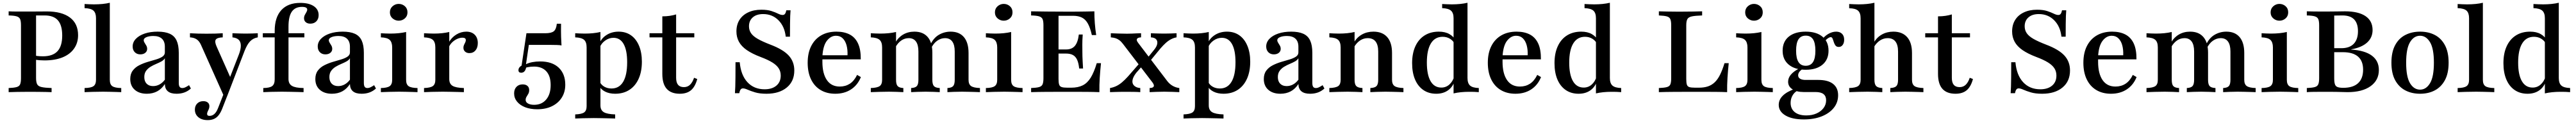

<svg xmlns="http://www.w3.org/2000/svg" viewBox="-20 -651 18194 869"><path d="M41.1 0V-29Q79 -30.6 97.6 -35.9Q116.1 -41.1 122.2 -55.6Q128.2 -70.2 128.2 -98.4V-472.6Q128.2 -501.6 122.2 -515.7Q116.1 -529.8 97.6 -535.5Q79 -541.1 41.1 -541.9V-571Q51.6 -570.2 69.4 -569.8Q87.1 -569.4 112.5 -569.4Q137.9 -569.4 171.8 -569.4Q222.6 -569.4 257.7 -569.8Q292.7 -570.2 310.5 -570.2Q416.9 -570.2 474.2 -527Q531.5 -483.9 531.5 -402.4Q531.5 -347.6 502.8 -307.3Q474.2 -266.9 421.4 -245.6Q368.5 -224.2 294.4 -224.2Q277.4 -224.2 261.3 -225.4Q245.2 -226.6 231 -229Q216.9 -231.5 206.5 -233.9V-262.9Q222.6 -258.1 242.3 -255.6Q262.1 -253.2 283.1 -253.2Q352.4 -253.2 385.9 -289.1Q419.4 -325 419.4 -400Q419.4 -472.6 389.1 -507.3Q358.9 -541.9 295.2 -541.9H234.7V-100Q234.7 -71 242.3 -56Q250 -41.1 273.8 -35.9Q297.6 -30.6 344.4 -29V0Q329.8 -0.8 306.5 -1.2Q283.1 -1.6 252 -2Q221 -2.4 184.7 -2.4Q137.1 -2.4 101.2 -1.6Q65.3 -0.8 41.1 0Z M577.4 0V-29Q622.6 -29.8 640.3 -42.3Q658.1 -54.8 658.1 -87.1V-522.6Q658.1 -558.9 640.7 -575.4Q623.4 -591.9 577.4 -593.5V-622.6Q593.5 -621.8 610.5 -621Q627.4 -620.2 643.5 -620.2Q675.8 -620.2 704 -623Q732.3 -625.8 755.6 -631.5V-87.1Q755.6 -54 773.8 -41.9Q791.9 -29.8 836.3 -29V0Q824.2 -0.8 803.2 -1.2Q782.3 -1.6 757.3 -2.4Q732.3 -3.2 708.1 -3.2Q671 -3.2 633.5 -2Q596 -0.8 577.4 0Z M1016.9 11.3Q963.7 11.3 931.9 -16.5Q900 -44.4 900 -92.7Q900 -129 917.7 -152.4Q935.5 -175.8 963.3 -189.9Q991.1 -204 1022.2 -213.3Q1053.2 -222.6 1081 -230.6Q1108.9 -238.7 1126.6 -250.4Q1144.4 -262.1 1144.4 -280.6V-321Q1144.4 -358.1 1123.8 -377.4Q1103.2 -396.8 1062.9 -396.8Q1033.9 -396.8 1014.5 -388.7Q995.2 -380.6 995.2 -366.9Q995.2 -358.1 1001.2 -348.8Q1007.3 -339.5 1013.3 -329Q1019.4 -318.5 1019.4 -305.6Q1019.4 -288.7 1006 -277.8Q992.7 -266.9 971 -266.9Q946.8 -266.9 931.9 -282.3Q916.9 -297.6 916.9 -322.6Q916.9 -353.2 939.9 -377Q962.9 -400.8 1002.4 -414.1Q1041.9 -427.4 1093.5 -427.4Q1146 -427.4 1179 -412.5Q1212.1 -397.6 1227.4 -364.5Q1242.7 -331.5 1242.7 -277.4V-65.3Q1242.7 -46 1248.8 -37.5Q1254.8 -29 1267.7 -29Q1279 -29 1291.1 -35.1Q1303.2 -41.1 1315.3 -49.2L1328.2 -25.8Q1308.1 -7.3 1283.1 2Q1258.1 11.3 1226.6 11.3Q1146 11.3 1144.4 -57.3Q1121.8 -22.6 1089.9 -5.6Q1058.1 11.3 1016.9 11.3ZM1061.3 -42.7Q1085.5 -42.7 1106.9 -54.4Q1128.2 -66.1 1144.4 -87.9V-239.5Q1137.1 -226.6 1120.6 -217.3Q1104 -208.1 1083.5 -199.6Q1062.9 -191.1 1043.5 -179.4Q1024.2 -167.7 1011.7 -150.4Q999.2 -133.1 999.2 -106.5Q999.2 -76.6 1015.7 -59.7Q1032.3 -42.7 1061.3 -42.7Z M1562.1 29.8 1399.2 -334.7Q1387.1 -361.3 1368.5 -373.4Q1350 -385.5 1321.8 -387.1V-416.1Q1350 -414.5 1377.4 -413.7Q1404.8 -412.9 1438.7 -412.9Q1474.2 -412.9 1501.2 -413.7Q1528.2 -414.5 1553.2 -416.1V-387.1Q1513.7 -385.5 1504 -371Q1494.4 -356.5 1510.5 -321L1612.1 -92.7L1596.8 -85.5L1666.9 -265.3Q1681.5 -303.2 1681 -329.4Q1680.6 -355.6 1666.1 -369.8Q1651.6 -383.9 1621.8 -387.1V-416.1Q1641.1 -415.3 1656.9 -414.9Q1672.6 -414.5 1687.5 -414.1Q1702.4 -413.7 1717.7 -413.7Q1738.7 -413.7 1761.7 -414.5Q1784.7 -415.3 1800.8 -416.1V-387.1Q1768.5 -381.5 1747.2 -359.7Q1725.8 -337.9 1707.3 -291.1L1583.9 29.8ZM1446.8 197.6Q1405.6 197.6 1381 177Q1356.5 156.5 1356.5 123.4Q1356.5 96.8 1373 80.2Q1389.5 63.7 1416.1 63.7Q1435.5 63.7 1447.2 73Q1458.9 82.3 1458.9 99.2Q1458.9 110.5 1454.8 119.8Q1450.8 129 1446.8 137.1Q1442.7 145.2 1442.7 154Q1442.7 167.7 1459.7 167.7Q1479 167.7 1494 154.4Q1508.9 141.1 1519.4 114.5L1571 -16.9L1596.8 -4L1549.2 117.7Q1538.7 144.4 1524.6 162.5Q1510.5 180.6 1491.5 189.1Q1472.6 197.6 1446.8 197.6Z M1839.5 0V-29Q1885.5 -29.8 1902.8 -43.1Q1920.2 -56.5 1920.2 -90.3V-432.3Q1920.2 -528.2 1966.9 -579.4Q2013.7 -630.6 2100.8 -630.6Q2161.3 -630.6 2196 -607.7Q2230.6 -584.7 2230.6 -544.4Q2230.6 -516.9 2214.5 -500.4Q2198.4 -483.9 2171.8 -483.9Q2151.6 -483.9 2139.5 -494.4Q2127.4 -504.8 2127.4 -521.8Q2127.4 -534.7 2133.1 -545.6Q2138.7 -556.5 2144.4 -565.7Q2150 -575 2150 -583.1Q2150 -602.4 2112.9 -602.4Q2064.5 -602.4 2041.1 -568.5Q2017.7 -534.7 2017.7 -462.9V-92.7Q2017.7 -58.9 2041.9 -44.4Q2066.1 -29.8 2124.2 -29V0Q2108.9 -0.8 2083.1 -1.2Q2057.3 -1.6 2027.8 -2.4Q1998.4 -3.2 1971 -3.2Q1929 -3.2 1893.1 -2Q1857.3 -0.8 1839.5 0ZM1836.3 -387.1V-416.1H2129.8V-387.1Z M2324.2 11.3Q2271 11.3 2239.1 -16.5Q2207.3 -44.4 2207.3 -92.7Q2207.3 -129 2225 -152.4Q2242.7 -175.8 2270.6 -189.9Q2298.4 -204 2329.4 -213.3Q2360.5 -222.6 2388.3 -230.6Q2416.1 -238.7 2433.9 -250.4Q2451.6 -262.1 2451.6 -280.6V-321Q2451.6 -358.1 2431 -377.4Q2410.5 -396.8 2370.2 -396.8Q2341.1 -396.8 2321.8 -388.7Q2302.4 -380.6 2302.4 -366.9Q2302.4 -358.1 2308.5 -348.8Q2314.5 -339.5 2320.6 -329Q2326.6 -318.5 2326.6 -305.6Q2326.6 -288.7 2313.3 -277.8Q2300 -266.9 2278.2 -266.9Q2254 -266.9 2239.1 -282.3Q2224.2 -297.6 2224.2 -322.6Q2224.2 -353.2 2247.2 -377Q2270.2 -400.8 2309.7 -414.1Q2349.2 -427.4 2400.8 -427.4Q2453.2 -427.4 2486.3 -412.5Q2519.4 -397.6 2534.7 -364.5Q2550 -331.5 2550 -277.4V-65.3Q2550 -46 2556 -37.5Q2562.1 -29 2575 -29Q2586.3 -29 2598.4 -35.1Q2610.5 -41.1 2622.6 -49.2L2635.5 -25.8Q2615.3 -7.3 2590.3 2Q2565.3 11.3 2533.9 11.3Q2453.2 11.3 2451.6 -57.3Q2429 -22.6 2397.2 -5.6Q2365.3 11.3 2324.2 11.3ZM2368.5 -42.7Q2392.7 -42.7 2414.1 -54.4Q2435.5 -66.1 2451.6 -87.9V-239.5Q2444.4 -226.6 2427.8 -217.3Q2411.3 -208.1 2390.7 -199.6Q2370.2 -191.1 2350.8 -179.4Q2331.5 -167.7 2319 -150.4Q2306.5 -133.1 2306.5 -106.5Q2306.5 -76.6 2323 -59.7Q2339.5 -42.7 2368.5 -42.7Z M2670.2 0V-29Q2714.5 -29.8 2732.3 -42.3Q2750 -54.8 2750 -87.1V-316.1Q2750 -352.4 2732.7 -369Q2715.3 -385.5 2670.2 -387.1V-416.1Q2685.5 -415.3 2702.4 -414.5Q2719.4 -413.7 2736.3 -413.7Q2767.7 -413.7 2796 -416.5Q2824.2 -419.4 2848.4 -425V-87.1Q2848.4 -54 2866.5 -41.9Q2884.7 -29.8 2929 -29V0Q2916.9 -0.8 2896 -1.2Q2875 -1.6 2850 -2.4Q2825 -3.2 2800 -3.2Q2763.7 -3.2 2726.2 -2Q2688.7 -0.8 2670.2 0ZM2796 -504.8Q2771.8 -504.8 2752.8 -521Q2733.9 -537.1 2733.9 -563.7Q2733.9 -590.3 2752.8 -606.9Q2771.8 -623.4 2796 -623.4Q2821 -623.4 2839.5 -607.3Q2858.1 -591.1 2858.1 -563.7Q2858.1 -537.1 2839.5 -521Q2821 -504.8 2796 -504.8Z M2975 0V-29Q3020.2 -30.6 3037.5 -43.1Q3054.8 -55.6 3054.8 -87.1V-316.1Q3054.8 -354 3036.7 -369.8Q3018.5 -385.5 2975 -387.1V-416.1Q2995.2 -415.3 3010.9 -414.5Q3026.6 -413.7 3044.4 -413.7Q3105.6 -413.7 3153.2 -425V-92.7Q3153.2 -58.9 3176.2 -44.8Q3199.2 -30.6 3256.5 -29V0Q3241.9 -0.8 3216.9 -1.2Q3191.9 -1.6 3162.9 -2.4Q3133.9 -3.2 3106.5 -3.2Q3066.1 -3.2 3029.4 -2Q2992.7 -0.8 2975 0ZM3295.2 -275.8Q3276.6 -275.8 3264.9 -286.3Q3253.2 -296.8 3253.2 -313.7Q3253.2 -325 3257.7 -334.3Q3262.1 -343.5 3266.1 -351.6Q3270.2 -359.7 3270.2 -367.7Q3270.2 -384.7 3246 -384.7Q3228.2 -384.7 3209.3 -376.2Q3190.3 -367.7 3174.6 -352.8Q3158.9 -337.9 3150.8 -318.5L3149.2 -350Q3169.4 -386.3 3202.8 -406.9Q3236.3 -427.4 3273.4 -427.4Q3311.3 -427.4 3333.1 -405.6Q3354.8 -383.9 3354.8 -346.8Q3354.8 -314.5 3338.7 -295.2Q3322.6 -275.8 3295.2 -275.8Z M3774.2 121Q3726.6 121 3689.9 106.9Q3653.2 92.7 3632.3 67.3Q3611.3 41.9 3611.3 8.9Q3611.3 -20.2 3627.8 -37.5Q3644.4 -54.8 3671.8 -54.8Q3692.7 -54.8 3705.2 -44.4Q3717.7 -33.9 3717.7 -14.5Q3717.7 0.8 3711.3 12.1Q3704.8 23.4 3698.8 33.1Q3692.7 42.7 3692.7 54.8Q3692.7 71 3709.3 80.2Q3725.8 89.5 3752.4 89.5Q3806.5 89.5 3837.9 52Q3869.4 14.5 3869.4 -50Q3869.4 -113.7 3838.7 -147.2Q3808.1 -180.6 3752.4 -180.6Q3727.4 -180.6 3706.5 -176.2Q3685.5 -171.8 3669.4 -163.7L3661.3 -169.4L3698.4 -416.1H3830.6Q3874.2 -416.1 3891.5 -430.2Q3908.9 -444.4 3912.9 -483.1H3942.7Q3941.9 -424.2 3943.1 -389.9Q3944.4 -355.6 3946 -329.8Q3938.7 -332.3 3914.1 -333.1Q3889.5 -333.9 3865.3 -333.9H3715.3L3695.2 -197.6Q3715.3 -207.3 3740.7 -212.1Q3766.1 -216.9 3795.2 -216.9Q3879.8 -216.9 3926.2 -173Q3972.6 -129 3972.6 -52.4Q3972.6 -0.8 3948 38.3Q3923.4 77.4 3879 99.2Q3834.7 121 3774.2 121ZM3661.3 -137.1Q3641.9 -137.1 3641.9 -155.6Q3641.9 -170.2 3655.2 -181.5Q3668.5 -192.7 3691.9 -198.4L3697.6 -184.7Q3696 -162.9 3686.7 -150Q3677.4 -137.1 3661.3 -137.1Z M4042.7 186.3V157.3Q4088.7 155.6 4106 143.1Q4123.4 130.6 4123.4 99.2V-316.1Q4123.4 -354 4105.2 -369.8Q4087.1 -385.5 4042.7 -387.1V-416.1Q4059.7 -415.3 4076.2 -414.5Q4092.7 -413.7 4110.5 -413.7Q4172.6 -413.7 4221 -425V93.5Q4221 127.4 4244.8 141.5Q4268.5 155.6 4325 157.3V186.3Q4309.7 185.5 4284.7 185.1Q4259.7 184.7 4230.2 183.9Q4200.8 183.1 4173.4 183.1Q4132.3 183.1 4096.8 184.3Q4061.3 185.5 4042.7 186.3ZM4325 11.3Q4283.9 11.3 4253.6 -4Q4223.4 -19.4 4210.5 -46.8L4216.1 -73.4Q4226.6 -50.8 4248.8 -38.3Q4271 -25.8 4299.2 -25.8Q4353.2 -25.8 4381.5 -73Q4409.7 -120.2 4409.7 -211.3Q4409.7 -295.2 4385.1 -339.5Q4360.5 -383.9 4312.9 -383.9Q4281.5 -383.9 4254 -364.1Q4226.6 -344.4 4215.3 -313.7L4211.3 -337.9Q4225 -378.2 4262.5 -402.8Q4300 -427.4 4349.2 -427.4Q4400 -427.4 4436.7 -401.6Q4473.4 -375.8 4493.5 -327.8Q4513.7 -279.8 4513.7 -215.3Q4513.7 -145.2 4490.7 -94.4Q4467.7 -43.5 4425.4 -16.1Q4383.1 11.3 4325 11.3Z M4781.5 11.3Q4720.2 11.3 4689.1 -23.4Q4658.1 -58.1 4658.1 -129V-387.1H4567.7V-416.1H4658.1V-535.5Q4686.3 -535.5 4710.5 -539.1Q4734.7 -542.7 4755.6 -549.2V-416.1H4883.9V-387.1H4755.6V-101.6Q4755.6 -67.7 4769.4 -51.6Q4783.1 -35.5 4810.5 -35.5Q4836.3 -35.5 4853.6 -52Q4871 -68.5 4882.3 -101.6L4904.8 -92.7Q4890.3 -38.7 4860.9 -13.7Q4831.5 11.3 4781.5 11.3Z M5393.5 11.3Q5346 11.3 5313.7 1.6Q5281.5 -8.1 5260.9 -17.3Q5240.3 -26.6 5227.4 -26.6Q5216.9 -26.6 5210.9 -18.1Q5204.8 -9.7 5201.6 7.3H5171Q5172.6 -12.1 5173.4 -38.7Q5174.2 -65.3 5174.6 -106.5Q5175 -147.6 5175 -211.3H5204.8Q5212.9 -120.2 5259.3 -70.2Q5305.6 -20.2 5380.6 -20.2Q5433.1 -20.2 5463.7 -46Q5494.4 -71.8 5494.4 -116.9Q5494.4 -146 5480.2 -168.1Q5466.1 -190.3 5435.1 -209.7Q5404 -229 5352.4 -248.4Q5292.7 -271 5254.8 -297.2Q5216.9 -323.4 5199.2 -356Q5181.5 -388.7 5181.5 -429Q5181.5 -475.8 5202.8 -510.1Q5224.2 -544.4 5264.1 -563.3Q5304 -582.3 5357.3 -582.3Q5400.8 -582.3 5429 -573Q5457.3 -563.7 5475.8 -554.4Q5494.4 -545.2 5508.1 -545.2Q5518.5 -545.2 5524.6 -553.2Q5530.6 -561.3 5533.9 -578.2H5563.7Q5562.1 -560.5 5561.3 -537.9Q5560.5 -515.3 5560.1 -481Q5559.7 -446.8 5559.7 -391.9H5529.8Q5521.8 -464.5 5478.2 -508.1Q5434.7 -551.6 5370.2 -551.6Q5323.4 -551.6 5296.8 -528.2Q5270.2 -504.8 5270.2 -465.3Q5270.2 -437.9 5284.7 -416.5Q5299.2 -395.2 5332.3 -376.2Q5365.3 -357.3 5421.8 -335.5Q5511.3 -301.6 5550.8 -258.5Q5590.3 -215.3 5590.3 -153.2Q5590.3 -76.6 5537.1 -32.7Q5483.9 11.3 5393.5 11.3Z M5879.8 11.3Q5820.2 11.3 5776.2 -14.9Q5732.3 -41.1 5708.5 -90.3Q5684.7 -139.5 5684.7 -207.3Q5684.7 -276.6 5709.7 -325.8Q5734.7 -375 5780.2 -401.2Q5825.8 -427.4 5887.9 -427.4Q5942.7 -427.4 5981.5 -407.3Q6020.2 -387.1 6040.3 -344Q6060.5 -300.8 6059.7 -231.5H5753.2L5752.4 -260.5H5966.1Q5967.7 -300 5959.3 -331Q5950.8 -362.1 5932.3 -380.2Q5913.7 -398.4 5884.7 -398.4Q5848.4 -398.4 5821 -363.7Q5793.5 -329 5788.7 -254L5789.5 -251.6Q5788.7 -243.5 5788.7 -234.7Q5788.7 -225.8 5788.7 -214.5Q5788.7 -131.5 5820.2 -85.5Q5851.6 -39.5 5911.3 -39.5Q5951.6 -39.5 5982.3 -59.3Q6012.9 -79 6033.9 -121.8L6060.5 -106.5Q6037.9 -50 5991.1 -19.4Q5944.4 11.3 5879.8 11.3Z M6671.8 0V-29Q6701.6 -30.6 6712.5 -43.1Q6723.4 -55.6 6723.4 -87.1V-287.1Q6723.4 -333.9 6706 -357.7Q6688.7 -381.5 6654.8 -381.5Q6625.8 -381.5 6599.6 -363.3Q6573.4 -345.2 6554.8 -306.5L6550 -332.3Q6572.6 -382.3 6610.9 -404.8Q6649.2 -427.4 6694.4 -427.4Q6755.6 -427.4 6788.3 -388.7Q6821 -350 6821 -276.6V-87.1Q6821 -55.6 6838.7 -43.1Q6856.5 -30.6 6901.6 -29V0Q6889.5 -0.8 6868.5 -1.2Q6847.6 -1.6 6822.6 -2.4Q6797.6 -3.2 6774.2 -3.2Q6744.4 -3.2 6715.3 -2Q6686.3 -0.8 6671.8 0ZM6130.6 0V-29Q6175.8 -30.6 6193.1 -42.7Q6210.5 -54.8 6210.5 -87.1V-316.1Q6210.5 -354 6192.3 -369.8Q6174.2 -385.5 6130.6 -387.1V-416.1Q6147.6 -415.3 6164.1 -414.5Q6180.6 -413.7 6197.6 -413.7Q6229 -413.7 6256.9 -416.5Q6284.7 -419.4 6308.9 -425V-87.1Q6308.9 -54.8 6320.2 -42.7Q6331.5 -30.6 6360.5 -29V0Q6342.7 -0.8 6315.7 -2Q6288.7 -3.2 6259.7 -3.2Q6225.8 -3.2 6189.9 -2Q6154 -0.8 6130.6 0ZM6415.3 0V-29Q6445.2 -30.6 6456 -43.1Q6466.9 -55.6 6466.9 -87.1V-287.1Q6466.9 -333.9 6449.6 -357.7Q6432.3 -381.5 6399.2 -381.5Q6370.2 -381.5 6346.4 -365.3Q6322.6 -349.2 6304.8 -317.7V-350.8Q6325 -387.1 6359.7 -407.3Q6394.4 -427.4 6438.7 -427.4Q6500 -427.4 6532.7 -389.1Q6565.3 -350.8 6565.3 -279V-87.1Q6565.3 -55.6 6576.2 -43.1Q6587.1 -30.6 6617.7 -29V0Q6603.2 -0.8 6574.6 -2Q6546 -3.2 6517.7 -3.2Q6487.9 -3.2 6458.9 -2Q6429.8 -0.8 6415.3 0Z M6943.5 0V-29Q6987.9 -29.8 7005.6 -42.3Q7023.4 -54.8 7023.4 -87.1V-316.1Q7023.4 -352.4 7006 -369Q6988.7 -385.5 6943.5 -387.1V-416.1Q6958.9 -415.3 6975.8 -414.5Q6992.7 -413.7 7009.7 -413.7Q7041.1 -413.7 7069.4 -416.5Q7097.6 -419.4 7121.8 -425V-87.1Q7121.8 -54 7139.9 -41.9Q7158.1 -29.8 7202.4 -29V0Q7190.3 -0.8 7169.4 -1.2Q7148.4 -1.6 7123.4 -2.4Q7098.4 -3.2 7073.4 -3.2Q7037.1 -3.2 6999.6 -2Q6962.1 -0.8 6943.5 0ZM7069.4 -504.8Q7045.2 -504.8 7026.2 -521Q7007.3 -537.1 7007.3 -563.7Q7007.3 -590.3 7026.2 -606.9Q7045.2 -623.4 7069.4 -623.4Q7094.4 -623.4 7112.9 -607.3Q7131.5 -591.1 7131.5 -563.7Q7131.5 -537.1 7112.9 -521Q7094.4 -504.8 7069.4 -504.8Z M7262.9 0V-29Q7300.8 -30.6 7319.4 -35.9Q7337.9 -41.1 7344 -55.6Q7350 -70.2 7350 -98.4V-472.6Q7350 -501.6 7344 -515.7Q7337.9 -529.8 7319.4 -535.5Q7300.8 -541.1 7262.9 -541.9V-571Q7305.6 -570.2 7375 -569.4Q7444.4 -568.5 7537.9 -568.5Q7570.2 -568.5 7601.2 -569Q7632.3 -569.4 7659.7 -569.8Q7687.1 -570.2 7709.7 -571Q7709.7 -528.2 7712.9 -486.7Q7716.1 -445.2 7722.6 -403.2H7691.9Q7680.6 -454 7664.1 -483.9Q7647.6 -513.7 7622.2 -526.6Q7596.8 -539.5 7558.9 -539.5H7456.5V-92.7Q7456.5 -66.9 7460.9 -53.6Q7465.3 -40.3 7478.6 -35.9Q7491.9 -31.5 7518.5 -31.5H7546Q7594.4 -31.5 7627.4 -48Q7660.5 -64.5 7683.9 -102.4Q7707.3 -140.3 7726.6 -204.8H7756.5Q7750.8 -151.6 7747.6 -101.2Q7744.4 -50.8 7745.2 0Q7706.5 -1.6 7655.2 -2Q7604 -2.4 7534.7 -2.4Q7443.5 -2.4 7374.6 -2Q7305.6 -1.6 7262.9 0ZM7430.6 -272.6V-301.6H7575.8V-272.6ZM7602.4 -166.9Q7598.4 -205.6 7587.9 -228.6Q7577.4 -251.6 7558.5 -262.1Q7539.5 -272.6 7509.7 -272.6V-301.6Q7550.8 -301.6 7572.2 -327Q7593.5 -352.4 7600 -407.3H7627.4Q7624.2 -359.7 7624.6 -334.3Q7625 -308.9 7625 -287.1Q7625 -270.2 7625.4 -253.6Q7625.8 -237.1 7627 -216.5Q7628.2 -196 7629.8 -166.9Z M8100 0V-29Q8117.7 -29.8 8124.6 -35.1Q8131.5 -40.3 8129.8 -49.2Q8128.2 -58.1 8120.2 -68.5L7912.1 -340.3Q7898.4 -358.1 7885.9 -367.3Q7873.4 -376.6 7859.3 -381Q7845.2 -385.5 7825.8 -387.1V-416.1Q7847.6 -415.3 7879.4 -414.1Q7911.3 -412.9 7940.3 -412.9Q7958.1 -412.9 7975.4 -413.7Q7992.7 -414.5 8009.7 -415.3Q8026.6 -416.1 8039.5 -416.1V-387.1Q8022.6 -386.3 8015.3 -381Q8008.1 -375.8 8009.3 -367.3Q8010.5 -358.9 8019.4 -347.6L8225.8 -76.6Q8242.7 -55.6 8263.7 -44Q8284.7 -32.3 8309.7 -29V0Q8291.1 -0.8 8261.3 -2Q8231.5 -3.2 8203.2 -3.2Q8175.8 -3.2 8146.8 -2Q8117.7 -0.8 8100 0ZM7820.2 0V-29Q7843.5 -33.1 7864.1 -42.7Q7884.7 -52.4 7904.8 -69.4Q7925 -86.3 7946.8 -110.5L8035.5 -212.1L8054.8 -192.7L8006.5 -137.9Q7987.9 -114.5 7981.9 -95.6Q7975.8 -76.6 7980.2 -62.5Q7984.7 -48.4 7998.8 -39.5Q8012.9 -30.6 8033.9 -29V0Q8016.9 -1.6 7986.3 -2Q7955.6 -2.4 7919.4 -2.4Q7902.4 -2.4 7886.7 -2Q7871 -1.6 7854.8 -1.2Q7838.7 -0.8 7820.2 0ZM8096.8 -212.1 8077.4 -232.3 8129.8 -296.8Q8150 -321 8153.6 -340.7Q8157.3 -360.5 8146.4 -373Q8135.5 -385.5 8108.9 -387.1V-416.1Q8125 -415.3 8140.3 -414.9Q8155.6 -414.5 8171.8 -414.1Q8187.9 -413.7 8205.6 -413.7Q8228.2 -413.7 8248 -414.5Q8267.7 -415.3 8290.3 -416.1V-387.1Q8271 -383.9 8252 -374.2Q8233.1 -364.5 8214.9 -348.4Q8196.8 -332.3 8176.6 -308.9Z M8339.5 186.3V157.3Q8385.5 155.6 8402.8 143.1Q8420.2 130.6 8420.2 99.2V-316.1Q8420.2 -354 8402 -369.8Q8383.9 -385.5 8339.5 -387.1V-416.1Q8356.5 -415.3 8373 -414.5Q8389.5 -413.7 8407.3 -413.7Q8469.4 -413.7 8517.7 -425V93.5Q8517.7 127.4 8541.5 141.5Q8565.3 155.6 8621.8 157.3V186.3Q8606.5 185.5 8581.5 185.1Q8556.5 184.7 8527 183.9Q8497.6 183.1 8470.2 183.1Q8429 183.1 8393.5 184.3Q8358.1 185.5 8339.5 186.3ZM8621.8 11.3Q8580.6 11.3 8550.4 -4Q8520.2 -19.4 8507.3 -46.8L8512.9 -73.4Q8523.4 -50.8 8545.6 -38.3Q8567.7 -25.8 8596 -25.8Q8650 -25.8 8678.2 -73Q8706.5 -120.2 8706.5 -211.3Q8706.5 -295.2 8681.9 -339.5Q8657.3 -383.9 8609.7 -383.9Q8578.2 -383.9 8550.8 -364.1Q8523.4 -344.4 8512.1 -313.7L8508.1 -337.9Q8521.8 -378.2 8559.3 -402.8Q8596.8 -427.4 8646 -427.4Q8696.8 -427.4 8733.5 -401.6Q8770.2 -375.8 8790.3 -327.8Q8810.5 -279.8 8810.5 -215.3Q8810.5 -145.2 8787.5 -94.4Q8764.5 -43.5 8722.2 -16.1Q8679.8 11.3 8621.8 11.3Z M9023.4 11.3Q8970.2 11.3 8938.3 -16.5Q8906.5 -44.4 8906.5 -92.7Q8906.5 -129 8924.2 -152.4Q8941.9 -175.8 8969.8 -189.9Q8997.6 -204 9028.6 -213.3Q9059.7 -222.6 9087.5 -230.6Q9115.3 -238.7 9133.1 -250.4Q9150.8 -262.1 9150.8 -280.6V-321Q9150.8 -358.1 9130.2 -377.4Q9109.7 -396.8 9069.4 -396.8Q9040.3 -396.8 9021 -388.7Q9001.6 -380.6 9001.6 -366.9Q9001.6 -358.1 9007.7 -348.8Q9013.7 -339.5 9019.8 -329Q9025.8 -318.5 9025.8 -305.6Q9025.8 -288.7 9012.5 -277.8Q8999.2 -266.9 8977.4 -266.9Q8953.2 -266.9 8938.3 -282.3Q8923.4 -297.6 8923.4 -322.6Q8923.4 -353.2 8946.4 -377Q8969.4 -400.8 9008.9 -414.1Q9048.4 -427.4 9100 -427.4Q9152.4 -427.4 9185.5 -412.5Q9218.5 -397.6 9233.9 -364.5Q9249.2 -331.5 9249.2 -277.4V-65.3Q9249.2 -46 9255.2 -37.5Q9261.3 -29 9274.2 -29Q9285.5 -29 9297.6 -35.1Q9309.7 -41.1 9321.8 -49.2L9334.7 -25.8Q9314.5 -7.3 9289.5 2Q9264.5 11.3 9233.1 11.3Q9152.4 11.3 9150.8 -57.3Q9128.2 -22.6 9096.4 -5.6Q9064.5 11.3 9023.4 11.3ZM9067.7 -42.7Q9091.9 -42.7 9113.3 -54.4Q9134.7 -66.1 9150.8 -87.9V-239.5Q9143.5 -226.6 9127 -217.3Q9110.5 -208.1 9089.9 -199.6Q9069.4 -191.1 9050 -179.4Q9030.6 -167.7 9018.1 -150.4Q9005.6 -133.1 9005.6 -106.5Q9005.6 -76.6 9022.2 -59.7Q9038.7 -42.7 9067.7 -42.7Z M9658.9 0V-29Q9691.1 -30.6 9702.8 -43.1Q9714.5 -55.6 9714.5 -87.1V-286.3Q9714.5 -333.9 9696 -357.7Q9677.4 -381.5 9640.3 -381.5Q9611.3 -381.5 9586.7 -365.3Q9562.1 -349.2 9543.5 -317.7V-350.8Q9563.7 -387.1 9599.6 -407.3Q9635.5 -427.4 9680.6 -427.4Q9744.4 -427.4 9778.2 -388.7Q9812.1 -350 9812.1 -276.6V-87.1Q9812.1 -55.6 9829.8 -43.1Q9847.6 -30.6 9892.7 -29V0Q9880.6 -0.8 9859.7 -1.2Q9838.7 -1.6 9813.7 -2.4Q9788.7 -3.2 9765.3 -3.2Q9733.9 -3.2 9704 -2Q9674.2 -0.8 9658.9 0ZM9369.4 0V-29Q9414.5 -30.6 9431.9 -42.7Q9449.2 -54.8 9449.2 -87.1V-316.1Q9449.2 -354 9431 -369.8Q9412.9 -385.5 9369.4 -387.1V-416.1Q9385.5 -415.3 9402 -414.5Q9418.5 -413.7 9436.3 -413.7Q9468.5 -413.7 9496 -416.5Q9523.4 -419.4 9547.6 -425V-87.1Q9547.6 -54.8 9559.7 -42.7Q9571.8 -30.6 9603.2 -29V0Q9584.7 -0.8 9556.9 -2Q9529 -3.2 9498.4 -3.2Q9464.5 -3.2 9428.6 -2Q9392.7 -0.8 9369.4 0Z M10246.8 8.9V-522.6Q10246.8 -559.7 10228.6 -575.8Q10210.5 -591.9 10166.1 -593.5V-622.6Q10183.1 -621.8 10200 -621Q10216.9 -620.2 10234.7 -620.2Q10265.3 -620.2 10293.1 -623Q10321 -625.8 10345.2 -631.5V-100Q10345.2 -62.9 10362.9 -46.8Q10380.6 -30.6 10425 -29V0Q10408.9 -1.6 10392.3 -2Q10375.8 -2.4 10357.3 -2.4Q10326.6 -2.4 10298.8 0.4Q10271 3.2 10246.8 8.9ZM10124.2 11.3Q10071.8 11.3 10033.5 -14.9Q9995.2 -41.1 9974.6 -89.5Q9954 -137.9 9954 -204.8Q9954 -274.2 9977 -324.2Q10000 -374.2 10042.3 -400.8Q10084.7 -427.4 10142.7 -427.4Q10187.1 -427.4 10217.3 -410.1Q10247.6 -392.7 10258.9 -367.7L10253.2 -341.9Q10244.4 -362.9 10221.8 -377Q10199.2 -391.1 10169.4 -391.1Q10115.3 -391.1 10086.7 -344.4Q10058.1 -297.6 10058.1 -208.9Q10058.1 -123.4 10084.3 -77.8Q10110.5 -32.3 10160.5 -32.3Q10192.7 -32.3 10216.9 -53.6Q10241.1 -75 10252.4 -112.9L10256.5 -85.5Q10243.5 -39.5 10209.3 -14.1Q10175 11.3 10124.2 11.3Z M10683.9 11.3Q10624.2 11.3 10580.2 -14.9Q10536.3 -41.1 10512.5 -90.3Q10488.7 -139.5 10488.7 -207.3Q10488.7 -276.6 10513.7 -325.8Q10538.7 -375 10584.3 -401.2Q10629.8 -427.4 10691.9 -427.4Q10746.8 -427.4 10785.5 -407.3Q10824.2 -387.1 10844.4 -344Q10864.5 -300.8 10863.7 -231.5H10557.3L10556.5 -260.5H10770.2Q10771.8 -300 10763.3 -331Q10754.8 -362.1 10736.3 -380.2Q10717.7 -398.4 10688.7 -398.4Q10652.4 -398.4 10625 -363.7Q10597.6 -329 10592.7 -254L10593.5 -251.6Q10592.7 -243.5 10592.7 -234.7Q10592.7 -225.8 10592.7 -214.5Q10592.7 -131.5 10624.2 -85.5Q10655.6 -39.5 10715.3 -39.5Q10755.6 -39.5 10786.3 -59.3Q10816.9 -79 10837.9 -121.8L10864.5 -106.5Q10841.9 -50 10795.2 -19.4Q10748.4 11.3 10683.9 11.3Z M11252.4 8.9V-522.6Q11252.4 -559.7 11234.3 -575.8Q11216.1 -591.9 11171.8 -593.5V-622.6Q11188.7 -621.8 11205.6 -621Q11222.6 -620.2 11240.3 -620.2Q11271 -620.2 11298.8 -623Q11326.6 -625.8 11350.8 -631.5V-100Q11350.8 -62.9 11368.5 -46.8Q11386.3 -30.6 11430.6 -29V0Q11414.5 -1.6 11398 -2Q11381.5 -2.4 11362.9 -2.4Q11332.3 -2.4 11304.4 0.4Q11276.6 3.2 11252.4 8.9ZM11129.8 11.3Q11077.4 11.3 11039.1 -14.9Q11000.8 -41.1 10980.2 -89.5Q10959.7 -137.9 10959.7 -204.8Q10959.7 -274.2 10982.7 -324.2Q11005.6 -374.2 11048 -400.8Q11090.3 -427.4 11148.4 -427.4Q11192.7 -427.4 11223 -410.1Q11253.2 -392.7 11264.5 -367.7L11258.9 -341.9Q11250 -362.9 11227.4 -377Q11204.8 -391.1 11175 -391.1Q11121 -391.1 11092.3 -344.4Q11063.7 -297.6 11063.7 -208.9Q11063.7 -123.4 11089.9 -77.8Q11116.1 -32.3 11166.1 -32.3Q11198.4 -32.3 11222.6 -53.6Q11246.8 -75 11258.1 -112.9L11262.1 -85.5Q11249.2 -39.5 11214.9 -14.1Q11180.6 11.3 11129.8 11.3Z M11696.8 0V-29Q11735.5 -30.6 11754 -35.9Q11772.6 -41.1 11778.2 -55.6Q11783.9 -70.2 11783.9 -98.4V-472.6Q11783.9 -501.6 11777.8 -515.7Q11771.8 -529.8 11753.2 -535.1Q11734.7 -540.3 11696.8 -541.9V-571Q11723.4 -570.2 11759.7 -569.4Q11796 -568.5 11838.7 -568.5Q11895.2 -568.5 11936.7 -569.4Q11978.2 -570.2 12002.4 -571V-541.9Q11953.2 -540.3 11929.4 -535.1Q11905.6 -529.8 11898 -515.7Q11890.3 -501.6 11890.3 -472.6V-92.7Q11890.3 -66.9 11894.4 -53.6Q11898.4 -40.3 11911.7 -35.9Q11925 -31.5 11952.4 -31.5H11979.8Q12016.1 -31.5 12043.5 -40.7Q12071 -50 12091.9 -70.2Q12112.9 -90.3 12129.4 -123.8Q12146 -157.3 12160.5 -204.8H12190.3Q12184.7 -152.4 12181.5 -101.2Q12178.2 -50 12179 0Q12144.4 -1.6 12095.6 -2Q12046.8 -2.4 11977.4 -2.4Q11884.7 -2.4 11813.3 -2Q11741.9 -1.6 11696.8 0Z M12242.7 0V-29Q12287.1 -29.8 12304.8 -42.3Q12322.6 -54.8 12322.6 -87.1V-316.1Q12322.6 -352.4 12305.2 -369Q12287.9 -385.5 12242.7 -387.1V-416.1Q12258.1 -415.3 12275 -414.5Q12291.9 -413.7 12308.9 -413.7Q12340.3 -413.7 12368.5 -416.5Q12396.8 -419.4 12421 -425V-87.1Q12421 -54 12439.1 -41.9Q12457.3 -29.8 12501.6 -29V0Q12489.5 -0.8 12468.5 -1.2Q12447.6 -1.6 12422.6 -2.4Q12397.6 -3.2 12372.6 -3.2Q12336.3 -3.2 12298.8 -2Q12261.3 -0.8 12242.7 0ZM12368.5 -504.8Q12344.4 -504.8 12325.4 -521Q12306.5 -537.1 12306.5 -563.7Q12306.5 -590.3 12325.4 -606.9Q12344.4 -623.4 12368.5 -623.4Q12393.5 -623.4 12412.1 -607.3Q12430.6 -591.1 12430.6 -563.7Q12430.6 -537.1 12412.1 -521Q12393.5 -504.8 12368.5 -504.8Z M12721 192.7Q12637.9 192.7 12590.7 164.5Q12543.5 136.3 12543.5 90.3Q12543.5 53.2 12572.2 25Q12600.8 -3.2 12655.6 -22.6L12675.8 -10.5Q12653.2 1.6 12640.3 24.6Q12627.4 47.6 12627.4 75.8Q12627.4 117.7 12656.5 141.1Q12685.5 164.5 12737.9 164.5Q12779 164.5 12810.5 150.4Q12841.9 136.3 12860.1 112.1Q12878.2 87.9 12878.2 57.3Q12878.2 28.2 12859.7 13.7Q12841.1 -0.8 12804 -0.8H12720.2Q12669.4 -0.8 12639.5 -20.6Q12609.7 -40.3 12609.7 -73.4Q12609.7 -100 12628.6 -123Q12647.6 -146 12685.5 -166.1L12711.3 -162.9Q12695.2 -152.4 12687.9 -141.5Q12680.6 -130.6 12680.6 -118.5Q12680.6 -103.2 12694.4 -94.8Q12708.1 -86.3 12733.1 -86.3H12823.4Q12891.1 -86.3 12927 -58.5Q12962.9 -30.6 12962.9 21.8Q12962.9 72.6 12932.3 110.9Q12901.6 149.2 12847.2 171Q12792.7 192.7 12721 192.7ZM12733.9 -158.1Q12658.1 -158.1 12614.5 -194Q12571 -229.8 12571 -292.7Q12571 -356.5 12614.1 -391.9Q12657.3 -427.4 12733.9 -427.4Q12809.7 -427.4 12852.4 -391.9Q12895.2 -356.5 12895.2 -292.7Q12895.2 -229.8 12852.4 -194Q12809.7 -158.1 12733.9 -158.1ZM12733.9 -186.3Q12768.5 -186.3 12785.5 -212.5Q12802.4 -238.7 12802.4 -292.7Q12802.4 -347.6 12785.5 -373.4Q12768.5 -399.2 12734.7 -399.2Q12700 -399.2 12683.1 -373.4Q12666.1 -347.6 12666.1 -292.7Q12666.1 -238.7 12683.1 -212.5Q12700 -186.3 12733.9 -186.3ZM12967.7 -319.4Q12951.6 -319.4 12944 -329.8Q12936.3 -340.3 12932.3 -354Q12928.2 -367.7 12923.8 -378.2Q12919.4 -388.7 12910.5 -388.7Q12904.8 -388.7 12895.6 -383.5Q12886.3 -378.2 12876.6 -368.5Q12866.9 -358.9 12859.7 -344.4L12846 -366.1Q12862.9 -392.7 12891.5 -410.1Q12920.2 -427.4 12949.2 -427.4Q12975 -427.4 12990.3 -412.5Q13005.6 -397.6 13005.6 -370.2Q13005.6 -347.6 12995.2 -333.5Q12984.7 -319.4 12967.7 -319.4Z M13331.5 0V-29Q13362.9 -30.6 13374.6 -43.1Q13386.3 -55.6 13386.3 -87.1V-286.3Q13386.3 -333.9 13367.7 -357.7Q13349.2 -381.5 13312.9 -381.5Q13283.9 -381.5 13258.9 -365.3Q13233.9 -349.2 13215.3 -317.7L13216.1 -350.8Q13236.3 -387.1 13272.2 -407.3Q13308.1 -427.4 13353.2 -427.4Q13416.1 -427.4 13450.4 -388.7Q13484.7 -350 13484.7 -276.6V-87.1Q13484.7 -55.6 13502 -43.1Q13519.4 -30.6 13565.3 -29V0Q13553.2 -0.8 13531.9 -1.2Q13510.5 -1.6 13485.9 -2.4Q13461.3 -3.2 13437.9 -3.2Q13406.5 -3.2 13376.2 -2Q13346 -0.8 13331.5 0ZM13041.1 0V-29Q13087.1 -30.6 13104.4 -43.1Q13121.8 -55.6 13121.8 -87.1V-521.8Q13121.8 -559.7 13103.6 -575.8Q13085.5 -591.9 13041.1 -592.7V-622.6Q13058.9 -621.8 13075.4 -621Q13091.9 -620.2 13108.9 -620.2Q13139.5 -620.2 13167.3 -623Q13195.2 -625.8 13219.4 -631.5V-87.1Q13219.4 -55.6 13231.5 -43.1Q13243.5 -30.6 13275 -29V0Q13258.9 -0.8 13230.2 -2Q13201.6 -3.2 13171 -3.2Q13136.3 -3.2 13099.6 -2Q13062.9 -0.8 13041.1 0Z M13791.9 11.3Q13730.6 11.3 13699.6 -23.4Q13668.5 -58.1 13668.5 -129V-387.1H13578.2V-416.1H13668.5V-535.5Q13696.8 -535.5 13721 -539.1Q13745.2 -542.7 13766.1 -549.2V-416.1H13894.4V-387.1H13766.1V-101.6Q13766.1 -67.7 13779.8 -51.6Q13793.5 -35.5 13821 -35.5Q13846.8 -35.5 13864.1 -52Q13881.5 -68.5 13892.7 -101.6L13915.3 -92.7Q13900.8 -38.7 13871.4 -13.7Q13841.9 11.3 13791.9 11.3Z M14404 11.3Q14356.5 11.3 14324.2 1.6Q14291.9 -8.1 14271.4 -17.3Q14250.8 -26.6 14237.9 -26.6Q14227.4 -26.6 14221.4 -18.1Q14215.3 -9.7 14212.1 7.3H14181.5Q14183.1 -12.1 14183.9 -38.7Q14184.7 -65.3 14185.1 -106.5Q14185.5 -147.6 14185.5 -211.3H14215.3Q14223.4 -120.2 14269.8 -70.2Q14316.1 -20.2 14391.1 -20.2Q14443.5 -20.2 14474.2 -46Q14504.8 -71.8 14504.8 -116.9Q14504.8 -146 14490.7 -168.1Q14476.6 -190.3 14445.6 -209.7Q14414.5 -229 14362.9 -248.4Q14303.2 -271 14265.3 -297.2Q14227.4 -323.4 14209.7 -356Q14191.9 -388.7 14191.9 -429Q14191.9 -475.8 14213.3 -510.1Q14234.7 -544.4 14274.6 -563.3Q14314.5 -582.3 14367.7 -582.3Q14411.3 -582.3 14439.5 -573Q14467.7 -563.7 14486.3 -554.4Q14504.8 -545.2 14518.5 -545.2Q14529 -545.2 14535.1 -553.2Q14541.1 -561.3 14544.4 -578.2H14574.2Q14572.6 -560.5 14571.8 -537.9Q14571 -515.3 14570.6 -481Q14570.2 -446.8 14570.2 -391.9H14540.3Q14532.3 -464.5 14488.7 -508.1Q14445.2 -551.6 14380.6 -551.6Q14333.9 -551.6 14307.3 -528.2Q14280.6 -504.8 14280.6 -465.3Q14280.6 -437.9 14295.2 -416.5Q14309.7 -395.2 14342.7 -376.2Q14375.8 -357.3 14432.3 -335.5Q14521.8 -301.6 14561.3 -258.5Q14600.8 -215.3 14600.8 -153.2Q14600.8 -76.6 14547.6 -32.7Q14494.4 11.3 14404 11.3Z M14890.3 11.3Q14830.6 11.3 14786.7 -14.9Q14742.7 -41.1 14719 -90.3Q14695.2 -139.5 14695.2 -207.3Q14695.2 -276.6 14720.2 -325.8Q14745.2 -375 14790.7 -401.2Q14836.3 -427.4 14898.4 -427.4Q14953.2 -427.4 14991.9 -407.3Q15030.6 -387.1 15050.8 -344Q15071 -300.8 15070.2 -231.5H14763.7L14762.9 -260.5H14976.6Q14978.2 -300 14969.8 -331Q14961.3 -362.1 14942.7 -380.2Q14924.2 -398.4 14895.2 -398.4Q14858.9 -398.4 14831.5 -363.7Q14804 -329 14799.2 -254L14800 -251.6Q14799.2 -243.5 14799.2 -234.7Q14799.2 -225.8 14799.2 -214.5Q14799.2 -131.5 14830.6 -85.5Q14862.1 -39.5 14921.8 -39.5Q14962.1 -39.5 14992.7 -59.3Q15023.4 -79 15044.4 -121.8L15071 -106.5Q15048.4 -50 15001.6 -19.4Q14954.8 11.3 14890.3 11.3Z M15682.3 0V-29Q15712.1 -30.6 15723 -43.1Q15733.9 -55.6 15733.9 -87.1V-287.1Q15733.9 -333.9 15716.5 -357.7Q15699.2 -381.5 15665.3 -381.5Q15636.3 -381.5 15610.1 -363.3Q15583.9 -345.2 15565.3 -306.5L15560.5 -332.3Q15583.1 -382.3 15621.4 -404.8Q15659.7 -427.4 15704.8 -427.4Q15766.1 -427.4 15798.8 -388.7Q15831.5 -350 15831.5 -276.6V-87.1Q15831.5 -55.6 15849.2 -43.1Q15866.9 -30.6 15912.1 -29V0Q15900 -0.8 15879 -1.2Q15858.1 -1.6 15833.1 -2.4Q15808.1 -3.2 15784.7 -3.2Q15754.8 -3.2 15725.8 -2Q15696.8 -0.8 15682.3 0ZM15141.1 0V-29Q15186.3 -30.6 15203.6 -42.7Q15221 -54.8 15221 -87.1V-316.1Q15221 -354 15202.8 -369.8Q15184.7 -385.5 15141.1 -387.1V-416.1Q15158.1 -415.3 15174.6 -414.5Q15191.1 -413.7 15208.1 -413.7Q15239.5 -413.7 15267.3 -416.5Q15295.2 -419.4 15319.4 -425V-87.1Q15319.4 -54.8 15330.6 -42.7Q15341.9 -30.6 15371 -29V0Q15353.2 -0.8 15326.2 -2Q15299.2 -3.2 15270.2 -3.2Q15236.3 -3.2 15200.4 -2Q15164.5 -0.8 15141.1 0ZM15425.8 0V-29Q15455.6 -30.6 15466.5 -43.1Q15477.4 -55.6 15477.4 -87.1V-287.1Q15477.4 -333.9 15460.1 -357.7Q15442.7 -381.5 15409.7 -381.5Q15380.6 -381.5 15356.9 -365.3Q15333.1 -349.2 15315.3 -317.7V-350.8Q15335.5 -387.1 15370.2 -407.3Q15404.8 -427.4 15449.2 -427.4Q15510.5 -427.4 15543.1 -389.1Q15575.8 -350.8 15575.8 -279V-87.1Q15575.8 -55.6 15586.7 -43.1Q15597.6 -30.6 15628.2 -29V0Q15613.7 -0.8 15585.1 -2Q15556.5 -3.2 15528.2 -3.2Q15498.4 -3.2 15469.4 -2Q15440.3 -0.8 15425.8 0Z M15954 0V-29Q15998.4 -29.8 16016.1 -42.3Q16033.9 -54.8 16033.9 -87.1V-316.1Q16033.9 -352.4 16016.5 -369Q15999.2 -385.5 15954 -387.1V-416.1Q15969.4 -415.3 15986.3 -414.5Q16003.2 -413.7 16020.2 -413.7Q16051.6 -413.7 16079.8 -416.5Q16108.1 -419.4 16132.3 -425V-87.1Q16132.3 -54 16150.4 -41.9Q16168.5 -29.8 16212.9 -29V0Q16200.8 -0.8 16179.8 -1.2Q16158.9 -1.6 16133.9 -2.4Q16108.9 -3.2 16083.9 -3.2Q16047.6 -3.2 16010.1 -2Q15972.6 -0.8 15954 0ZM16079.8 -504.8Q16055.6 -504.8 16036.7 -521Q16017.7 -537.1 16017.7 -563.7Q16017.7 -590.3 16036.7 -606.9Q16055.6 -623.4 16079.8 -623.4Q16104.8 -623.4 16123.4 -607.3Q16141.9 -591.1 16141.9 -563.7Q16141.9 -537.1 16123.4 -521Q16104.8 -504.8 16079.8 -504.8Z M16273.4 0V-29Q16311.3 -30.6 16329.8 -35.9Q16348.4 -41.1 16354.4 -55.6Q16360.5 -70.2 16360.5 -98.4V-472.6Q16360.5 -501.6 16354.4 -515.7Q16348.4 -529.8 16329.8 -535.5Q16311.3 -541.1 16273.4 -541.9V-571Q16290.3 -570.2 16324.6 -569.8Q16358.9 -569.4 16408.1 -569.4Q16455.6 -569.4 16490.3 -570.2Q16525 -571 16542.7 -571Q16637.9 -571 16687.9 -537.1Q16737.9 -503.2 16737.9 -438.7Q16737.9 -385.5 16699.2 -350.4Q16660.5 -315.3 16587.1 -302.4V-300.8Q16683.9 -294.4 16733.1 -257.7Q16782.3 -221 16782.3 -156.5Q16782.3 -83.9 16723.4 -41.9Q16664.5 0 16561.3 0Q16547.6 0 16527 -0.8Q16506.5 -1.6 16477.4 -2Q16448.4 -2.4 16408.9 -2.4Q16358.9 -2.4 16324.2 -2Q16289.5 -1.6 16273.4 0ZM16530.6 -30.6Q16600 -30.6 16635.5 -63.3Q16671 -96 16671 -158.9Q16671 -220.2 16635.1 -251.2Q16599.2 -282.3 16528.2 -282.3H16441.1V-310.5H16516.9Q16575 -310.5 16604.8 -341.5Q16634.7 -372.6 16634.7 -430.6Q16634.7 -485.5 16607.7 -513.7Q16580.6 -541.9 16525 -541.9L16466.9 -541.1V-98.4Q16466.9 -71 16471.8 -56Q16476.6 -41.1 16490.7 -35.9Q16504.8 -30.6 16530.6 -30.6Z M17073.4 11.3Q17014.5 11.3 16969 -12.5Q16923.4 -36.3 16897.2 -84.7Q16871 -133.1 16871 -208.1Q16871 -283.1 16897.2 -331.9Q16923.4 -380.6 16969.4 -404Q17015.3 -427.4 17073.4 -427.4Q17132.3 -427.4 17177.4 -404Q17222.6 -380.6 17248.8 -331.9Q17275 -283.1 17275 -208.1Q17275 -133.1 17248.8 -84.7Q17222.6 -36.3 17177.4 -12.5Q17132.3 11.3 17073.4 11.3ZM17073.4 -17.7Q17116.1 -17.7 17143.5 -62.9Q17171 -108.1 17171 -208.1Q17171 -308.1 17143.5 -353.2Q17116.1 -398.4 17073.4 -398.4Q17029.8 -398.4 17002.4 -353.2Q16975 -308.1 16975 -208.1Q16975 -108.1 17002.4 -62.9Q17029.8 -17.7 17073.4 -17.7Z M17338.7 0V-29Q17383.9 -29.8 17401.6 -42.3Q17419.4 -54.8 17419.4 -87.1V-522.6Q17419.4 -558.9 17402 -575.4Q17384.7 -591.9 17338.7 -593.5V-622.6Q17354.8 -621.8 17371.8 -621Q17388.7 -620.2 17404.8 -620.2Q17437.1 -620.2 17465.3 -623Q17493.5 -625.8 17516.9 -631.5V-87.1Q17516.9 -54 17535.1 -41.9Q17553.2 -29.8 17597.6 -29V0Q17585.5 -0.8 17564.5 -1.2Q17543.5 -1.6 17518.5 -2.4Q17493.5 -3.2 17469.4 -3.2Q17432.3 -3.2 17394.8 -2Q17357.3 -0.8 17338.7 0Z M17954.8 8.9V-522.6Q17954.8 -559.7 17936.7 -575.8Q17918.5 -591.9 17874.2 -593.5V-622.6Q17891.1 -621.8 17908.1 -621Q17925 -620.2 17942.7 -620.2Q17973.4 -620.2 18001.2 -623Q18029 -625.8 18053.2 -631.5V-100Q18053.2 -62.9 18071 -46.8Q18088.7 -30.6 18133.1 -29V0Q18116.9 -1.6 18100.4 -2Q18083.9 -2.4 18065.3 -2.4Q18034.7 -2.4 18006.9 0.4Q17979 3.2 17954.8 8.9ZM17832.3 11.3Q17779.8 11.3 17741.5 -14.9Q17703.2 -41.1 17682.7 -89.5Q17662.1 -137.9 17662.1 -204.8Q17662.1 -274.2 17685.1 -324.2Q17708.1 -374.2 17750.4 -400.8Q17792.7 -427.4 17850.8 -427.4Q17895.2 -427.4 17925.4 -410.1Q17955.6 -392.7 17966.9 -367.7L17961.3 -341.9Q17952.4 -362.9 17929.8 -377Q17907.3 -391.1 17877.4 -391.1Q17823.4 -391.1 17794.8 -344.4Q17766.1 -297.6 17766.1 -208.9Q17766.1 -123.4 17792.3 -77.8Q17818.5 -32.3 17868.5 -32.3Q17900.8 -32.3 17925 -53.6Q17949.2 -75 17960.5 -112.9L17964.5 -85.5Q17951.6 -39.5 17917.3 -14.1Q17883.1 11.3 17832.3 11.3Z"/></svg>

Font: Playfair 5pt SemiExpanded Light SemiBold
Style: Regular
Weight: 600
Version: Version 2.001;gftools[0.9.30]